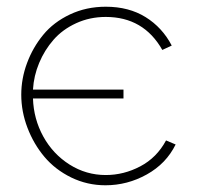

<svg xmlns="http://www.w3.org/2000/svg" viewBox="-20 -548 591 577"><path d="M296.9 8.8Q242.2 8.8 194.1 -14.6Q146 -38.1 113.5 -76.7Q81.1 -115.2 62.5 -164.1Q43.9 -212.9 43.9 -263.2Q43.9 -312 61.3 -358.6Q78.6 -405.3 109.9 -443.4Q141.1 -481.4 190.2 -504.6Q239.3 -527.8 297.9 -527.8Q367.2 -527.8 417.5 -496.6Q467.8 -465.3 496.1 -411.1L467.8 -397.9Q411.6 -497.1 297.9 -497.1Q250 -497.1 209 -478.3Q168 -459.5 140.9 -428.5Q113.8 -397.5 97.7 -358.9Q81.5 -320.3 79.1 -278.8H351.1V-252H79.1Q81.1 -190.4 110.1 -137.7Q139.2 -85 189 -53.5Q238.8 -22 297.9 -22Q352.1 -22 401.6 -48.1Q451.2 -74.2 479 -126L507.8 -113.8Q479.5 -56.2 421.1 -23.7Q362.8 8.8 296.9 8.8Z"/></svg>

Font: Rawline ExtraLight
Style: Regular
Weight: 275
Designer: Matt McInerney, Pablo Impallari, Rodrigo Fuenzalida
Foundry: Matt McInerney, Pablo Impallari, Rodrigo Fuenzalida
Version: Version 4.020;PS 004.020;hotconv 1.0.88;makeotf.lib2.5.64775